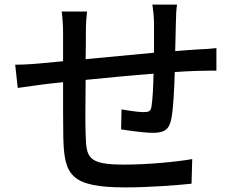

<svg xmlns="http://www.w3.org/2000/svg" viewBox="-20 -794 1040 834"><path d="M642 -774C645 -756 649 -716 649 -693C649 -652 649 -607 649 -565C550 -556 443 -546 352 -537C353 -584 353 -626 353 -654C353 -689 355 -717 358 -744H248C252 -712 254 -683 254 -649V-528C213 -524 180 -521 158 -519C117 -515 76 -513 46 -513L57 -412C83 -416 134 -423 165 -427C187 -430 217 -433 254 -437C254 -340 254 -239 255 -197C259 -34 285 20 526 20C624 20 745 11 812 4L815 -103C747 -91 623 -79 520 -79C359 -79 355 -110 352 -212C350 -252 351 -350 352 -447C444 -456 552 -467 647 -474C646 -418 643 -362 638 -331C635 -310 625 -307 603 -307C582 -307 540 -313 508 -319L506 -232C536 -227 609 -217 644 -217C692 -217 715 -230 724 -277C733 -321 737 -407 739 -481C776 -484 809 -485 835 -486C860 -486 904 -488 920 -487V-585C895 -582 862 -580 835 -579C807 -577 775 -575 741 -572C742 -611 743 -654 744 -696C744 -720 746 -758 749 -774Z"/></svg>

Font: Source Han Sans KR Medium
Style: Regular
Weight: 500
Designer: Ryoko NISHIZUKA (kana & ideographs); Paul D. Hunt (Latin, Greek & Cyrillic); Wenlong ZHANG (bopomofo); Sandoll Communica
Foundry: Adobe Systems Incorporated
Version: Version 1.001;PS 1.001;hotconv 1.0.78;makeotf.lib2.5.61930